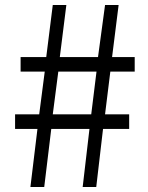

<svg xmlns="http://www.w3.org/2000/svg" viewBox="-20 -744 589 764"><path d="M101 0 129 -231H40V-289H136L158 -459H62V-517H164L190 -724H244L218 -517H370L398 -724H452L426 -517H516V-459H419L398 -289H494V-231H390L363 0H309L336 -231H184L156 0ZM190 -289H343L364 -459H212Z"/></svg>

Font: Source Han Sans SC Normal
Style: Regular
Weight: 350
Designer: Ryoko NISHIZUKA 西塚涼子 (kana, bopomofo & ideographs); Paul D. Hunt (Latin, Greek & Cyrillic); Sandoll Communications 산돌커뮤니
Foundry: Adobe
Version: Version 2.004;hotconv 1.0.118;makeotfexe 2.5.65603